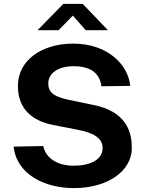

<svg xmlns="http://www.w3.org/2000/svg" viewBox="-20 -956 750 986"><path d="M420 -801H534L405 -936H305L173 -801H281L354 -876ZM359 10C537 10 657 -80 657 -196C657 -271 635 -384 455 -418L330 -444C251 -461 228 -485 228 -528C228 -580 279 -616 358 -616C435 -616 491 -588 501 -513L649 -515C637 -628 529 -732 356 -732C195 -732 70 -647 72 -511C73 -399 143 -335 254 -314L382 -289C453 -275 507 -250 507 -196C507 -134 440 -105 358 -105C278 -105 216 -141 202 -206L50 -203C66 -58 213 10 359 10Z"/></svg>

Font: United Sans
Style: Bold
Weight: 700
Designer: Pablo Impallari, Rodrigo Fuenzalida (Modified by Dan O. Williams)
Version: Version 1.000;PS 001.000;hotconv 1.0.88;makeotf.lib2.5.64775